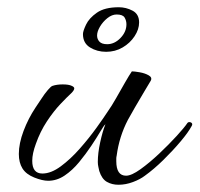

<svg xmlns="http://www.w3.org/2000/svg" viewBox="-20 -500 551 530"><path d="M307 10Q289 10 275 2Q261 -6 254 -28Q253 -33 251.5 -39.5Q250 -46 250 -53Q250 -77 256.5 -107Q263 -137 271 -157Q267 -154 257 -137Q247 -120 232 -97.5Q217 -75 198.5 -52.5Q180 -30 158.5 -15.5Q137 -1 113 -1Q97 -1 74.5 -10Q52 -19 42 -35Q32 -51 32 -75Q32 -104 45 -138.5Q58 -173 78 -203Q85 -213 94 -227Q103 -241 112 -251.5Q121 -262 125 -263Q137 -267 153 -267Q170 -267 178 -263Q185 -260 185 -256Q185 -251 177 -243Q166 -233 147 -213Q128 -193 109.5 -165Q91 -137 79 -103Q69 -76 69 -56Q69 -21 97 -21Q121 -21 148 -41Q175 -61 200.5 -90Q226 -119 246.5 -147.5Q267 -176 278 -193Q288 -207 300.5 -229Q313 -251 325 -272Q337 -293 344 -303Q351 -303 365.5 -300.5Q380 -298 390.5 -292Q401 -286 396 -277Q390 -267 377.5 -246Q365 -225 352.5 -203.5Q340 -182 333 -169Q309 -123 302 -70Q301 -66 301 -62.5Q301 -59 301 -55Q301 -15 328 -15Q343 -15 368 -33Q393 -51 419.5 -76Q446 -101 467.5 -124.5Q489 -148 497 -160Q499 -163 503 -163Q507 -163 509.5 -160Q512 -157 509 -152Q500 -135 478.5 -109.5Q457 -84 431 -58.5Q405 -33 380 -15Q367 -5 347 2.5Q327 10 307 10ZM273 -357Q248 -357 228.5 -369Q209 -381 209 -406Q209 -414 217.5 -432Q226 -450 247.5 -465Q269 -480 308 -480Q328 -480 346 -470.5Q364 -461 364 -438Q364 -419 351.5 -400Q339 -381 318.5 -369Q298 -357 273 -357ZM276 -378Q296 -378 312.5 -395Q329 -412 329 -433Q329 -443 324 -451.5Q319 -460 302 -460Q289 -460 276.5 -450Q264 -440 256 -426.5Q248 -413 248 -402Q248 -392 254.5 -385Q261 -378 276 -378Z"/></svg>

Font: Allura
Style: Regular
Weight: 400
Designer: Robert E. Leuschke
Foundry: Robert E. Leuschke
Version: Version 1.110